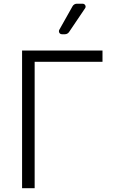

<svg xmlns="http://www.w3.org/2000/svg" viewBox="-20 -994 614 1014"><path d="M521.3 -727.3V-667.6H163V0H96.6V-727.3ZM293 -836.3 363.3 -961.3Q366.8 -967.3 372.9 -970.9Q378.9 -974.4 386 -974.4H416.5Q423.3 -974.4 427.7 -969.8Q432.2 -965.2 432.2 -958.8Q432.2 -954.9 429.3 -950.3L344.5 -824.6Q340.6 -819.2 335 -816.2Q329.5 -813.2 323.2 -813.2H306.5Q300.1 -813.2 295.6 -817.8Q291.2 -822.4 291.2 -828.8Q291.2 -833.1 293 -836.3Z"/></svg>

Font: DeltaSans Light
Style: Regular
Weight: 300
Designer: Rasmus Andersson
Foundry: rsms
Version: Version 3.012